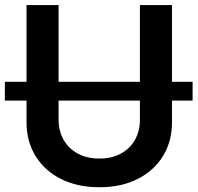

<svg xmlns="http://www.w3.org/2000/svg" viewBox="-26 -748 801 778"><path d="M754.4 -416.5V-340.3H-6.3V-416.5ZM376.5 10.7Q287.6 10.7 221.2 -22.7Q154.8 -56.2 118.2 -115.5Q81.5 -174.8 81.5 -252.4V-727.5H211.4V-263.2Q211.4 -217.3 231.7 -181.6Q252 -146 289.1 -125.7Q326.2 -105.5 376.5 -105.5Q426.8 -105.5 463.9 -125.7Q501 -146 521 -181.6Q541 -217.3 541 -263.2V-727.5H670.9V-252.4Q670.9 -174.8 634.3 -115.5Q597.7 -56.2 531.5 -22.7Q465.3 10.7 376.5 10.7Z"/></svg>

Font: Inter 17pt SemiBold
Style: Regular
Weight: 600
Version: Version 4.001;git-66647c0bb